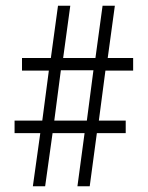

<svg xmlns="http://www.w3.org/2000/svg" viewBox="-20 -652 517 672"><path d="M121 -186 95 0H138L164 -186H276L251 0H294L319 -186H420V-230H326L349 -405H446V-449H357L382 -632H339L314 -449H201L226 -632H183L158 -449H57V-405H151L128 -230H31V-186ZM284 -230H170L193 -406H307Z"/></svg>

Font: Noto Sans Gurmukhi UI ExtraCondensed Light
Style: Regular
Weight: 300
Width: 2
Designer: Jelle Bosma - Monotype Design Team
Foundry: Monotype Imaging Inc.
Version: Version 2.004